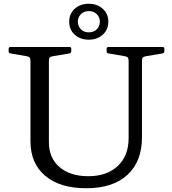

<svg xmlns="http://www.w3.org/2000/svg" viewBox="-20 -992 917 1021"><path d="M735 -263Q735 -133 657.5 -62Q580 9 438 9Q299 9 220.5 -57Q142 -123 142 -241V-742H240V-236Q240 -152 296.5 -103.5Q353 -55 450 -55Q549 -55 606.5 -109.5Q664 -164 664 -258V-742H735ZM26 -732Q26 -742 35 -742H349Q359 -742 359 -733V-720Q359 -711 350 -708L261 -693Q249 -691 244.5 -686Q240 -681 240 -669V-527H142V-668Q142 -680 138 -685.5Q134 -691 122 -693L36 -708Q26 -709 26 -719ZM547 -732Q547 -742 556 -742H844Q854 -742 854 -733V-720Q854 -711 845 -708L756 -693Q744 -691 739.5 -686Q735 -681 735 -669V-527H664V-668Q664 -680 660 -685.5Q656 -691 644 -693L557 -708Q547 -709 547 -719ZM452 -781Q407 -781 377.5 -807.5Q348 -834 348 -877Q348 -919 377.5 -945.5Q407 -972 452 -972Q497 -972 526.5 -945.5Q556 -919 556 -877Q556 -834 526.5 -807.5Q497 -781 452 -781ZM452 -820Q479 -820 495 -836.5Q511 -853 511 -877Q511 -900 495 -916.5Q479 -933 452 -933Q426 -933 410 -916.5Q394 -900 394 -877Q394 -853 410 -836.5Q426 -820 452 -820Z"/></svg>

Font: Hahmlet
Style: Regular
Weight: 400
Designer: Minjoo Ham & Mark Frömberg
Foundry: hypertype
Version: Version 1.002